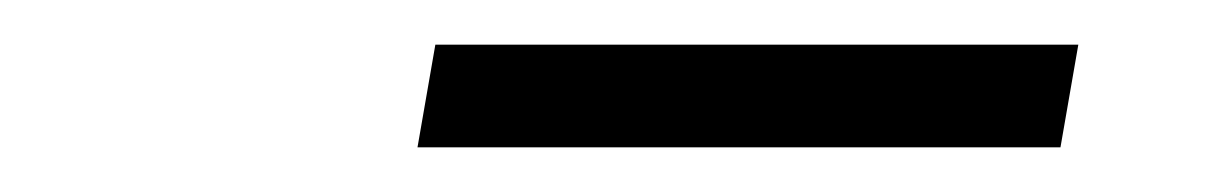

<svg xmlns="http://www.w3.org/2000/svg" viewBox="-20 -695 540 86"><path d="M167 -629 175 -675H463L455 -629Z"/></svg>

Font: Nunito Sans 12pt ExtraLight 12pt Light
Style: Italic
Weight: 300
Italic angle: -9°
Version: Version 3.101;gftools[0.9.27]